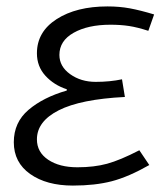

<svg xmlns="http://www.w3.org/2000/svg" viewBox="-20 -565 502 598"><path d="M23 -122Q23 -184 69 -223Q115 -262 188 -283V-287Q148 -300 121.5 -329Q95 -358 95 -399Q95 -466 156.5 -505.5Q218 -545 315 -545Q352 -545 384.5 -539Q417 -533 460 -520L442 -469Q408 -480 382 -484Q356 -488 324 -488Q254 -488 209.5 -463Q165 -438 165 -394Q165 -358 198.5 -334Q232 -310 278 -310Q322 -310 360 -318L369 -263Q231 -256 163 -221.5Q95 -187 95 -131Q95 -91 130 -67.5Q165 -44 221 -44Q273 -44 313.5 -55Q354 -66 414 -97L445 -51Q380 -14 328 -0.5Q276 13 207 13Q125 13 74 -23Q23 -59 23 -122Z"/></svg>

Font: Nebula Sans Book
Style: Regular
Weight: 400
Italic angle: -9°
Designer: Paul D. Hunt for Adobe (as Source Sans)
Foundry: Nebula Entertainment & Broadcasting LLC
Version: Version 1.010